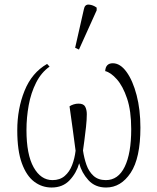

<svg xmlns="http://www.w3.org/2000/svg" viewBox="-20 -826 702 856"><path d="M210 10Q167 10 132.5 -16Q98 -42 77.5 -98Q57 -154 57 -245Q57 -341 89.5 -421.5Q122 -502 190 -541L201 -529Q164 -503 141 -457.5Q118 -412 108 -357Q98 -302 98 -246Q98 -137 130 -80Q162 -23 214 -23Q247 -23 268.5 -41.5Q290 -60 301.5 -90Q313 -120 317 -154Q311 -201 304 -251.5Q297 -302 290 -352Q297 -357 308 -360.5Q319 -364 330 -364Q353 -364 360 -350Q367 -336 367 -317Q367 -293 363.5 -260.5Q360 -228 356 -198.5Q352 -169 350 -155Q355 -121 365.5 -91Q376 -61 397 -42Q418 -23 452 -23Q507 -23 536 -82.5Q565 -142 565 -250Q565 -332 546.5 -387Q528 -442 501 -472.5Q474 -503 449 -509Q451 -544 483 -544Q516 -544 544 -505.5Q572 -467 589 -402Q606 -337 606 -257Q606 -121 562.5 -55.5Q519 10 453 10Q404 10 374 -23Q344 -56 333 -98Q321 -55 290.5 -22.5Q260 10 210 10ZM332 -605 315 -613 354 -785Q358 -807 376.5 -805.5Q395 -804 411 -792V-780Z"/></svg>

Font: Noto Serif Condensed ExtraLight
Style: Regular
Weight: 200
Width: 3
Designer: Monotype Design Team
Foundry: Monotype Imaging Inc.
Version: Version 2.013; ttfautohint (v1.8.4.7-5d5b)